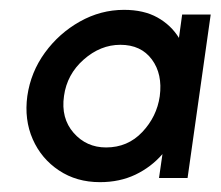

<svg xmlns="http://www.w3.org/2000/svg" viewBox="-20 -735 449 390"><path d="M183 -365Q135.5 -365 99.8 -388.8Q64 -412.5 46.5 -452.2Q29 -492 35.5 -540Q42.5 -588.5 71.2 -628Q100 -667.5 142.2 -691.2Q184.5 -715 232 -715Q272 -715 299.8 -699.5Q327.5 -684 343.5 -658L350 -705.5H408L361 -373.5H303L310 -422Q287 -395.5 255 -380.2Q223 -365 183 -365ZM110 -540Q103.5 -495 129.5 -465.2Q155.5 -435.5 195.5 -435.5Q239.5 -435.5 269 -466.8Q298.5 -498 304.5 -539.5Q310.5 -584.5 288.5 -614.2Q266.5 -644 224.5 -644Q184 -644 150 -614Q116 -584 110 -540Z"/></svg>

Font: Urbanist SemiBold
Style: Italic
Weight: 600
Italic angle: -8°
Designer: Corey Hu
Foundry: Corey Hu
Version: Version 1.321; ttfautohint (v1.8.4.7-5d5b)